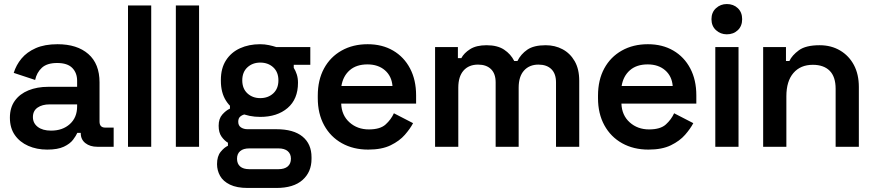

<svg xmlns="http://www.w3.org/2000/svg" viewBox="-20 -727 4330 951"><path d="M29 -144Q29 -194 53.5 -228Q78 -262 121 -279.5Q164 -297 219 -297H362V-327Q362 -366 338 -390.5Q314 -415 263 -415Q213 -415 187.5 -391.5Q162 -368 154 -331L48 -366Q60 -405 86.5 -437Q113 -469 157 -488.5Q201 -508 265 -508Q362 -508 417.5 -459.5Q473 -411 473 -319V-125Q473 -95 501 -95H543V0H462Q426 0 403 -18Q380 -36 380 -67V-69H363Q357 -55 342 -35Q327 -15 296.5 -0.5Q266 14 214 14Q162 14 120 -4.5Q78 -23 53.5 -58Q29 -93 29 -144ZM362 -200V-210H226Q189 -210 166 -194Q143 -178 143 -147Q143 -117 167 -98.5Q191 -80 233 -80Q290 -80 326 -112.5Q362 -145 362 -200Z M614 0V-700H729V0Z M851 0V-700H966V0Z M1207 204Q1153 204 1119 187.5Q1085 171 1070 144Q1055 117 1055 86Q1055 47 1073 25Q1091 3 1109 -5V-20Q1092 -30 1077.5 -50Q1063 -70 1063 -104Q1063 -139 1081 -159.5Q1099 -180 1119 -189V-206L1195 -161Q1182 -159 1171 -150.5Q1160 -142 1160 -124Q1160 -105 1173.5 -96Q1187 -87 1206 -87H1349Q1434 -87 1478.5 -50.5Q1523 -14 1523 52V60Q1523 125 1478.5 164.5Q1434 204 1349 204ZM1359 111Q1389 111 1405 97.5Q1421 84 1421 59Q1421 35 1405 21.5Q1389 8 1359 8H1215Q1185 8 1169.5 21.5Q1154 35 1154 59Q1154 84 1169.5 97.5Q1185 111 1215 111ZM1359 -329Q1359 -370 1333.5 -393.5Q1308 -417 1269 -417Q1231 -417 1205.5 -393.5Q1180 -370 1180 -329Q1180 -288 1205.5 -264.5Q1231 -241 1269 -241Q1308 -241 1333.5 -264.5Q1359 -288 1359 -329ZM1074 -327V-331Q1074 -389 1099.5 -428.5Q1125 -468 1169 -488Q1213 -508 1268 -508Q1291 -508 1312 -503.5Q1333 -499 1348 -494H1517V-406H1435V-391Q1444 -377 1450 -358.5Q1456 -340 1456 -317Q1456 -236 1404.5 -192Q1353 -148 1269 -148Q1214 -148 1169.5 -168Q1125 -188 1099.5 -228Q1074 -268 1074 -327Z M1554 -241V-253Q1554 -331 1585 -388Q1616 -445 1672 -476.5Q1728 -508 1801 -508Q1873 -508 1927 -476.5Q1981 -445 2011 -388Q2041 -331 2041 -255V-214H1670Q1672 -156 1711 -121Q1750 -86 1807 -86Q1863 -86 1890 -110.5Q1917 -135 1931 -166L2026 -117Q2012 -90 1985.5 -59.5Q1959 -29 1915 -7.5Q1871 14 1804 14Q1730 14 1673.5 -17.5Q1617 -49 1585.5 -106.5Q1554 -164 1554 -241ZM1924 -301Q1920 -350 1886.5 -379Q1853 -408 1800 -408Q1745 -408 1712 -379Q1679 -350 1671 -301Z M2135 0V-494H2248V-439H2265Q2278 -464 2308.5 -483.5Q2339 -503 2390 -503Q2444 -503 2477 -481Q2510 -459 2527 -425H2543Q2560 -459 2592 -481Q2624 -503 2683 -503Q2729 -503 2766.5 -483Q2804 -463 2826.5 -424Q2849 -385 2849 -327V0H2734V-319Q2734 -362 2711 -384.5Q2688 -407 2647 -407Q2602 -407 2575.5 -377.5Q2549 -348 2549 -293V0H2435V-319Q2435 -362 2412 -384.5Q2389 -407 2348 -407Q2302 -407 2276 -377.5Q2250 -348 2250 -293V0Z M2942 -241V-253Q2942 -331 2973 -388Q3004 -445 3060 -476.5Q3116 -508 3189 -508Q3261 -508 3315 -476.5Q3369 -445 3399 -388Q3429 -331 3429 -255V-214H3058Q3060 -156 3099 -121Q3138 -86 3195 -86Q3251 -86 3278 -110.5Q3305 -135 3319 -166L3414 -117Q3400 -90 3373.5 -59.5Q3347 -29 3303 -7.5Q3259 14 3192 14Q3118 14 3061.5 -17.5Q3005 -49 2973.5 -106.5Q2942 -164 2942 -241ZM3312 -301Q3308 -350 3274.5 -379Q3241 -408 3188 -408Q3133 -408 3100 -379Q3067 -350 3059 -301Z M3523 0V-494H3638V0ZM3504 -632Q3504 -666 3526.5 -686.5Q3549 -707 3580 -707Q3613 -707 3634.5 -686.5Q3656 -666 3656 -632Q3656 -598 3634.5 -577.5Q3613 -557 3580 -557Q3549 -557 3526.5 -577.5Q3504 -598 3504 -632Z M3760 0V-494H3873V-425H3890Q3903 -453 3937 -478Q3971 -503 4040 -503Q4097 -503 4141 -477Q4185 -451 4209.5 -405Q4234 -359 4234 -296V0H4119V-287Q4119 -347 4089.5 -376.5Q4060 -406 4006 -406Q3945 -406 3910 -365.5Q3875 -325 3875 -250V0Z"/></svg>

Font: Space Grotesk Frontify SemiBold
Style: Regular
Weight: 600
Designer: Florian Karsten
Version: Version 2.000